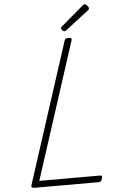

<svg xmlns="http://www.w3.org/2000/svg" viewBox="-80 -1431 918 1483"><g transform="rotate(-5 378.5 -689.5)"><path d="M125 0Q96 0 104 -23L456 -1111Q459 -1121 465.5 -1125.5Q472 -1130 487 -1130Q502 -1130 508 -1125.5Q514 -1121 510 -1110L167 -50H639Q650 -50 652 -44Q654 -38 650 -25Q647 -12 640.5 -6Q634 0 624 0ZM462 -1184Q454 -1184 445.5 -1192.5Q437 -1201 437 -1208Q437 -1211 438 -1213.5Q439 -1216 443 -1221L618 -1370Q623 -1373 626 -1376Q629 -1379 633 -1379Q640 -1379 647 -1373Q654 -1367 659.5 -1359.5Q665 -1352 665 -1345Q665 -1340 664 -1337.5Q663 -1335 658 -1331L475 -1190Q471 -1187 468 -1185.5Q465 -1184 462 -1184Z"/></g></svg>

Font: Playwrite CU ExtraLight
Style: Regular
Weight: 250
Designer: Veronika Burian, José Scaglione
Foundry: TypeTogether
Version: Version 1.002